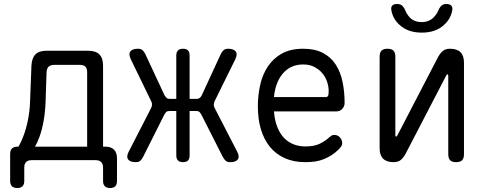

<svg xmlns="http://www.w3.org/2000/svg" viewBox="-20 -805 2440 965"><path d="M67 140Q49 140 40 131Q31 122 31 105V-31Q31 -50 40.5 -59Q50 -68 69 -68H73Q85 -88 98 -122Q111 -156 120 -199.5Q129 -243 131 -292L138 -475Q140 -513 158 -531.5Q176 -550 214 -550H423Q461 -550 479.5 -531.5Q498 -513 498 -475V-68H508Q538 -68 553 -53Q568 -38 568 -8V105Q568 122 559.5 131Q551 140 533 140Q516 140 507 131Q498 122 498 105V37Q498 19 488.5 9.5Q479 0 460 0H139Q120 0 111 9.5Q102 19 102 37V105Q102 122 93 131Q84 140 67 140ZM418 -442Q418 -461 409 -470Q400 -479 381 -479H253Q234 -479 224.5 -470Q215 -461 214 -442L209 -292Q207 -240 199 -196Q191 -152 179 -119Q167 -86 156 -68H418Z M699 -16Q692 -3 684.5 3.5Q677 10 662 10Q635 10 624.5 -3Q614 -16 626 -41L740 -263Q744 -271 744 -280.5Q744 -290 739 -298L637 -508Q625 -534 635.5 -547Q646 -560 674 -560Q688 -560 696 -553Q704 -546 710 -534L807 -326Q812 -318 817.5 -313Q823 -308 832 -308H866V-526Q866 -543 874.5 -551.5Q883 -560 900 -560Q917 -560 925 -551.5Q933 -543 933 -526V-308H969Q978 -308 984 -313Q990 -318 994 -326L1090 -534Q1096 -546 1104 -553Q1112 -560 1126 -560Q1154 -560 1164.5 -546.5Q1175 -533 1163 -508L1059 -297Q1055 -289 1054.5 -280Q1054 -271 1059 -262L1173 -41Q1185 -17 1175 -3.5Q1165 10 1137 10Q1123 10 1115.5 4Q1108 -2 1100 -16L992 -229Q987 -238 982 -242.5Q977 -247 967 -247H933V-24Q933 -7 925 1.5Q917 10 900 10Q883 10 874.5 1.5Q866 -7 866 -24V-247H831Q821 -247 816 -242.5Q811 -238 806 -229Z M1660 -127Q1677 -127 1688.5 -114.5Q1700 -102 1700 -86Q1700 -78 1696 -71Q1692 -64 1682 -54Q1665 -37 1647 -25.5Q1629 -14 1608.5 -5.5Q1588 3 1565 6.5Q1542 10 1514 10Q1456 10 1411.5 -10Q1367 -30 1337 -66.5Q1307 -103 1291.5 -154.5Q1276 -206 1276 -270Q1276 -327 1288 -379.5Q1300 -432 1327 -472Q1354 -512 1397 -536Q1440 -560 1504 -560Q1563 -560 1603 -539Q1643 -518 1667 -481Q1691 -444 1701.5 -394.5Q1712 -345 1712 -287Q1712 -271 1700.5 -258Q1689 -245 1670 -245H1357Q1360 -202 1373 -168.5Q1386 -135 1406 -113.5Q1426 -92 1453.5 -80.5Q1481 -69 1515 -69Q1560 -69 1588 -83Q1616 -97 1635 -115Q1642 -121 1647 -124Q1652 -127 1660 -127ZM1357 -317H1619Q1624 -317 1628 -322Q1632 -327 1632 -347Q1632 -370 1624 -394Q1616 -418 1600 -437Q1584 -456 1560 -468.5Q1536 -481 1504 -481Q1469 -481 1443 -468Q1417 -455 1399 -432.5Q1381 -410 1370.5 -380.5Q1360 -351 1357 -317Z M1888 -60V-520Q1888 -541 1897.5 -550.5Q1907 -560 1928 -560Q1948 -560 1957.5 -550.5Q1967 -541 1967 -520V-124Q1969 -118 1971 -118Q1973 -118 1973.5 -119.5Q1974 -121 1977 -124L2180 -515Q2191 -536 2204.5 -548Q2218 -560 2242 -560Q2277 -560 2294.5 -542.5Q2312 -525 2312 -490V-30Q2312 -9 2302.5 0.5Q2293 10 2272 10Q2252 10 2242.5 0.5Q2233 -9 2233 -30V-426Q2231 -432 2229 -432Q2227 -432 2226.5 -430.5Q2226 -429 2223 -426L2020 -35Q2009 -14 1995.5 -2Q1982 10 1958 10Q1923 10 1905.5 -7.5Q1888 -25 1888 -60ZM1947 -753Q1944 -769 1951.5 -777Q1959 -785 1976 -785Q1985 -785 1992.5 -782Q2000 -779 2004 -774Q2013 -764 2018 -750.5Q2023 -737 2033 -725Q2056 -694 2099 -694Q2142 -694 2166 -725Q2177 -737 2182 -750Q2187 -763 2195 -773Q2200 -778 2206.5 -781.5Q2213 -785 2223 -785Q2240 -785 2248 -777Q2256 -769 2253 -753Q2245 -710 2213 -681Q2171 -641 2100 -641Q2029 -641 1987 -681Q1955 -710 1947 -753Z"/></svg>

Font: Maple Mono Normal NL Light
Style: Regular
Weight: 300
Monospace: yes
Designer: subframe7536
Version: Version 7.000